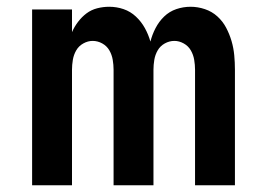

<svg xmlns="http://www.w3.org/2000/svg" viewBox="-20 -548 790 568"><path d="M75 0V-520H193V-453Q200 -469 211 -483.5Q222 -498 236 -508.5Q250 -519 267.5 -523.5Q285 -528 303 -528Q325 -528 345.5 -521Q366 -514 382 -499Q398 -484 408.5 -465Q419 -446 425 -425Q430 -445 440 -464.5Q450 -484 465.5 -499Q481 -514 501.5 -521Q522 -528 544 -528Q565 -528 586 -521Q607 -514 623 -499.5Q639 -485 649 -466Q659 -447 665 -426.5Q671 -406 673 -384.5Q675 -363 675 -342V0H557V-342Q557 -356 554.5 -371Q552 -386 544.5 -399Q537 -412 523.5 -419.5Q510 -427 496 -427Q481 -427 467.5 -419.5Q454 -412 446.5 -399Q439 -386 436.5 -371Q434 -356 434 -342V0H316V-342Q316 -356 313.5 -371Q311 -386 303.5 -399Q296 -412 282.5 -419.5Q269 -427 254 -427Q240 -427 226.5 -419.5Q213 -412 205.5 -399Q198 -386 195.5 -371Q193 -356 193 -342V0Z"/></svg>

Font: Zed Sans Extended
Style: Bold
Weight: 700
Width: 7
Designer: Belleve Invis
Foundry: Belleve Invis
Version: Version 1.0.0; ttfautohint (v1.8.4)